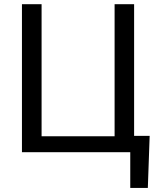

<svg xmlns="http://www.w3.org/2000/svg" viewBox="-20 -731 771 922"><path d="M85.4 -710.9H179.7V-76.7H530.3V-710.9H624V-78.6H698.7L689.9 171.4H605.5V0H85.4Z"/></svg>

Font: RobotoInd
Style: Regular
Weight: 400
Designer: Google
Version: Version 2.001101; 2014